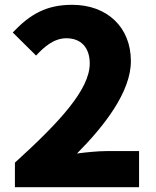

<svg xmlns="http://www.w3.org/2000/svg" viewBox="-20 -778 649 798"><path d="M42 0H558V-150H421C388 -150 337 -145 300 -140C414 -255 524 -396 524 -524C524 -666 424 -758 280 -758C174 -758 106 -720 33 -643L130 -547C165 -585 205 -619 256 -619C315 -619 353 -582 353 -514C353 -406 228 -271 42 -102Z"/></svg>

Font: Noto Sans CJK KR Black
Style: Regular
Weight: 900
Designer: Ryoko NISHIZUKA (kana & ideographs); Paul D. Hunt (Latin, Greek & Cyrillic); Wenlong ZHANG (bopomofo); Sandoll Communica
Foundry: Adobe Systems Incorporated
Version: Version 1.004;PS 1.004;hotconv 1.0.82;makeotf.lib2.5.63406